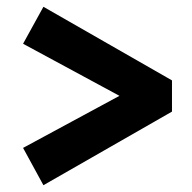

<svg xmlns="http://www.w3.org/2000/svg" viewBox="-20 -538 566 566"><path d="M108 8 48 -102 396 -290V-221L48 -409L108 -518L487 -301V-209Z"/></svg>

Font: Readex Pro SemiBold
Style: Regular
Weight: 600
Designer: Bonnie Shaver-Troup, Thomas Jockin
Foundry: Lexend
Version: Version 1.204